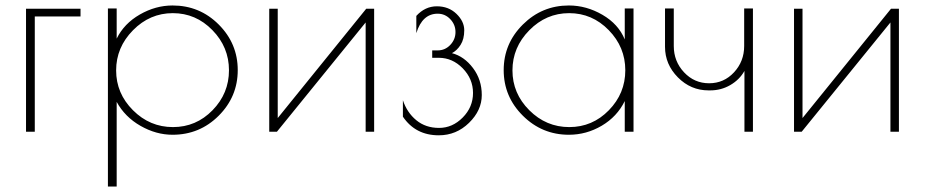

<svg xmlns="http://www.w3.org/2000/svg" viewBox="-20 -481 3377 701"><path d="M274 -421H107V0H75V-449H274Z M374 200V-450H406V-340Q433 -395 490.5 -428Q548 -461 610 -461Q709 -461 778.5 -391.5Q848 -322 848 -225Q848 -128 778.5 -58.5Q709 11 610 11Q550 11 493 -21.5Q436 -54 406 -109V200ZM404 -224Q404 -140 465.5 -78.5Q527 -17 611.5 -17Q696 -17 756 -78.5Q816 -140 816 -224.5Q816 -309 755.5 -371Q695 -433 611 -433Q527 -433 465.5 -370.5Q404 -308 404 -224Z M1346 -449V0H1315V-399L991 0H963V-449H994V-50L1317 -449Z M1630 -287Q1675 -275 1707 -232.5Q1739 -190 1739 -134Q1739 -78 1692.5 -32.5Q1646 13 1582 13Q1497 13 1451 -55V-115Q1466 -70 1500 -42Q1534 -14 1583 -14Q1632 -14 1669.5 -52Q1707 -90 1707 -141.5Q1707 -193 1669.5 -231.5Q1632 -270 1582 -270H1558V-297H1578Q1605 -297 1624 -317Q1643 -337 1643 -364Q1643 -391 1624 -411Q1605 -431 1578 -431Q1522 -431 1500 -360V-423Q1532 -458 1575 -458Q1618 -458 1646.5 -430.5Q1675 -403 1675 -370.5Q1675 -338 1661.5 -317Q1648 -296 1630 -287Z M2293 -450V0H2261V-112Q2233 -55 2177 -22Q2121 11 2057 11Q1959 11 1889 -58.5Q1819 -128 1819 -225Q1819 -322 1889 -391.5Q1959 -461 2057 -461Q2121 -461 2179.5 -427Q2238 -393 2261 -337V-450ZM1851 -224Q1851 -140 1912.5 -78.5Q1974 -17 2058.5 -17Q2143 -17 2203 -78.5Q2263 -140 2263 -224.5Q2263 -309 2202.5 -371Q2142 -433 2058 -433Q1974 -433 1912.5 -370.5Q1851 -308 1851 -224Z M2408 -310V-450H2440V-313Q2440 -257 2477.5 -217Q2515 -177 2569 -177Q2623 -177 2660 -217Q2697 -257 2697 -313V-450H2729V0H2698V-222Q2680 -190 2646.5 -170.5Q2613 -151 2573 -151H2567Q2502 -151 2455 -198.5Q2408 -246 2408 -310Z M3262 -449V0H3231V-399L2907 0H2879V-449H2910V-50L3233 -449Z"/></svg>

Font: Poiret One
Style: Regular
Weight: 400
Designer: Denis Masharov
Foundry: Denis Masharov
Version: Version 1.001